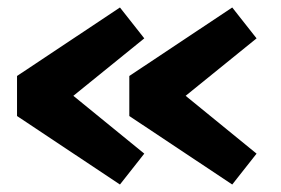

<svg xmlns="http://www.w3.org/2000/svg" viewBox="-20 -550 750 513"><path d="M25.5 -347 300.5 -530 365.5 -447.5 176 -294 365.5 -139.5 300.5 -57 25.5 -240ZM325.5 -347 600.5 -530 665.5 -447.5 476 -294 665.5 -139.5 600.5 -57 325.5 -240Z"/></svg>

Font: League Mono ExtraBold
Style: Regular
Weight: 800
Width: 6
Designer: Tyler Finck
Foundry: The League of Moveable Type / Tyler Finck
Version: Version 2.210